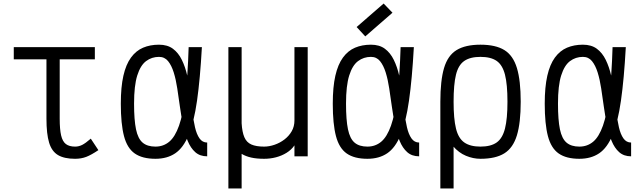

<svg xmlns="http://www.w3.org/2000/svg" viewBox="-20 -885 3640 1087"><path d="M405 14Q344 14 308.5 -7Q273 -28 258 -77.5Q243 -127 243 -213V-593H318V-213Q318 -153 326 -118.5Q334 -84 353 -69.5Q372 -55 405 -55Q426 -55 445 -64.5Q464 -74 494 -100L537 -35Q497 -8 468.5 3Q440 14 405 14ZM58 -549V-618H517V-549Z M1153 -78V0Q1112 0 1085.5 -23.5Q1059 -47 1042.5 -87.5Q1026 -128 1016 -178Q1006 -228 998.5 -281.5Q991 -335 983.5 -385Q976 -435 963.5 -475Q951 -515 931.5 -539Q912 -563 880 -563Q839 -563 807 -539Q775 -515 757 -457.5Q739 -400 739 -298Q739 -206 750 -153Q761 -100 787.5 -77.5Q814 -55 860 -55Q905 -55 938 -82.5Q971 -110 993.5 -173.5Q1016 -237 1029.5 -346Q1043 -455 1048 -618H1123Q1113 -437 1095.5 -315Q1078 -193 1048 -120.5Q1018 -48 972 -17Q926 14 860 14Q786 14 743 -16Q700 -46 682 -114.5Q664 -183 664 -298Q664 -392 678.5 -456Q693 -520 721.5 -559Q750 -598 790 -615Q830 -632 880 -632Q928 -632 959 -609Q990 -586 1009.5 -546Q1029 -506 1040 -457Q1051 -408 1057 -355Q1063 -302 1069 -253Q1075 -204 1084 -164.5Q1093 -125 1109.5 -101.5Q1126 -78 1153 -78Z M1273 182V-618H1348V-187Q1351 -137 1363.5 -108Q1376 -79 1403 -67Q1430 -55 1475 -55Q1504 -55 1534.5 -65.5Q1565 -76 1590.5 -95.5Q1616 -115 1631.5 -142Q1647 -169 1647 -203V-618H1722V0H1647V-62Q1630 -37 1602.5 -20Q1575 -3 1542.5 5.5Q1510 14 1475 14Q1433 14 1402 7Q1371 0 1348 -14V182Z M2353 -78V0Q2312 0 2285.5 -23.5Q2259 -47 2242.5 -87.5Q2226 -128 2216 -178Q2206 -228 2198.5 -281.5Q2191 -335 2183.5 -385Q2176 -435 2163.5 -475Q2151 -515 2131.5 -539Q2112 -563 2080 -563Q2039 -563 2007 -539Q1975 -515 1957 -457.5Q1939 -400 1939 -298Q1939 -206 1950 -153Q1961 -100 1987.5 -77.5Q2014 -55 2060 -55Q2105 -55 2138 -82.5Q2171 -110 2193.5 -173.5Q2216 -237 2229.5 -346Q2243 -455 2248 -618H2323Q2313 -437 2295.5 -315Q2278 -193 2248 -120.5Q2218 -48 2172 -17Q2126 14 2060 14Q1986 14 1943 -16Q1900 -46 1882 -114.5Q1864 -183 1864 -298Q1864 -392 1878.5 -456Q1893 -520 1921.5 -559Q1950 -598 1990 -615Q2030 -632 2080 -632Q2128 -632 2159 -609Q2190 -586 2209.5 -546Q2229 -506 2240 -457Q2251 -408 2257 -355Q2263 -302 2269 -253Q2275 -204 2284 -164.5Q2293 -125 2309.5 -101.5Q2326 -78 2353 -78ZM2048 -679 1999 -732 2152 -865 2202 -813Z M2700 14Q2659 14 2618 -3Q2577 -20 2544.5 -58Q2512 -96 2492.5 -158Q2473 -220 2473 -309Q2473 -429 2494 -500Q2515 -571 2565 -601.5Q2615 -632 2700 -632Q2786 -632 2835.5 -601.5Q2885 -571 2906.5 -500Q2928 -429 2928 -309Q2928 -190 2906.5 -119Q2885 -48 2835.5 -17Q2786 14 2700 14ZM2473 182V-309H2548V182ZM2700 -55Q2759 -55 2792 -78.5Q2825 -102 2839 -157.5Q2853 -213 2853 -309Q2853 -407 2839 -462Q2825 -517 2792 -540Q2759 -563 2700 -563Q2642 -563 2608.5 -540Q2575 -517 2561.5 -462Q2548 -407 2548 -309Q2548 -213 2561.5 -157.5Q2575 -102 2608.5 -78.5Q2642 -55 2700 -55Z M3553 -78V0Q3512 0 3485.5 -23.5Q3459 -47 3442.5 -87.5Q3426 -128 3416 -178Q3406 -228 3398.5 -281.5Q3391 -335 3383.5 -385Q3376 -435 3363.5 -475Q3351 -515 3331.5 -539Q3312 -563 3280 -563Q3239 -563 3207 -539Q3175 -515 3157 -457.5Q3139 -400 3139 -298Q3139 -206 3150 -153Q3161 -100 3187.5 -77.5Q3214 -55 3260 -55Q3305 -55 3338 -82.5Q3371 -110 3393.5 -173.5Q3416 -237 3429.5 -346Q3443 -455 3448 -618H3523Q3513 -437 3495.5 -315Q3478 -193 3448 -120.5Q3418 -48 3372 -17Q3326 14 3260 14Q3186 14 3143 -16Q3100 -46 3082 -114.5Q3064 -183 3064 -298Q3064 -392 3078.5 -456Q3093 -520 3121.5 -559Q3150 -598 3190 -615Q3230 -632 3280 -632Q3328 -632 3359 -609Q3390 -586 3409.5 -546Q3429 -506 3440 -457Q3451 -408 3457 -355Q3463 -302 3469 -253Q3475 -204 3484 -164.5Q3493 -125 3509.5 -101.5Q3526 -78 3553 -78Z"/></svg>

Font: Victor Mono
Style: Regular
Weight: 400
Monospace: yes
Designer: Rune Bjørnerås
Version: Version 1.561;gftools[0.9.30]